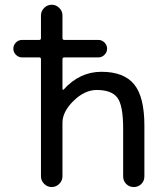

<svg xmlns="http://www.w3.org/2000/svg" viewBox="-20 -794 681 794"><path d="M71.3 -556.6Q56.6 -556.6 45.9 -567.4Q35.2 -578.1 35.2 -592.8Q35.2 -607.4 45.9 -618.2Q56.6 -628.9 71.3 -628.9H142.6Q149.4 -628.9 149.4 -636.7V-730.5Q149.4 -748 162.6 -761.2Q175.8 -774.4 193.8 -774.4Q211.9 -774.4 225.1 -761.2Q238.3 -748 238.3 -730.5V-636.7Q238.3 -628.9 246.1 -628.9H386.7Q401.4 -628.9 412.1 -618.2Q422.9 -607.4 422.9 -592.8Q422.9 -578.1 412.1 -567.4Q401.4 -556.6 386.7 -556.6H246.1Q238.3 -556.6 238.3 -548.8V-425.8Q238.3 -423.8 240.2 -422.9Q242.2 -421.9 243.2 -423.8Q309.6 -497.1 399.4 -497.1Q492.2 -497.1 534.7 -445.3Q577.1 -393.6 577.1 -274.4V-64.5Q577.1 -45.9 564.5 -33.2Q551.8 -20.5 533.2 -20.5Q514.6 -20.5 502 -33.2Q489.3 -45.9 489.3 -64.5V-261.7Q489.3 -358.4 465.3 -390.1Q441.4 -421.9 379.9 -421.9Q330.1 -421.9 284.2 -377Q238.3 -332 238.3 -286.1V-64.5Q238.3 -46.9 225.1 -33.7Q211.9 -20.5 193.8 -20.5Q175.8 -20.5 162.6 -33.7Q149.4 -46.9 149.4 -64.5V-548.8Q149.4 -556.6 142.6 -556.6Z"/></svg>

Font: Gen Jyuu Gothic Regular
Style: Regular
Weight: 400
Designer: [Source Han Sans]
Ryoko NISHIZUKA  (kana & ideographs); Paul D. Hunt (Latin, Greek & Cyrillic); Wenlong ZHANG  (bopomofo
Version: Version 1.002.20150607